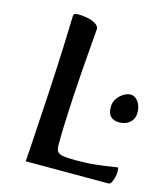

<svg xmlns="http://www.w3.org/2000/svg" viewBox="-101 -728 687 805"><g transform="rotate(15 243.0 -326.0)"><path d="M85.8 0Q87.2 -15.3 89.5 -53.4Q91.9 -91.5 95.2 -145.9Q98.6 -200.2 102.4 -263.7Q106.3 -327.1 109.6 -393.2Q113 -459.4 115.3 -522.2Q117.6 -585.1 119 -636.7Q119 -645.3 122.9 -648.6Q126.7 -652 141.1 -652Q154.7 -652 170 -649.7Q185.4 -647.5 199.1 -642.6Q212.8 -637.7 221.7 -630.1Q230.5 -622.5 230.5 -611.8Q230.5 -609.9 228.3 -584.5Q226.1 -559.1 223 -517.3Q219.8 -475.5 215.7 -423.6Q211.7 -371.7 208.5 -315.1Q205.3 -258.4 203.1 -203.5Q200.9 -148.5 200.9 -101.8Q200.9 -84 206.9 -74.3Q212.9 -64.6 232.3 -61.5Q251.6 -58.3 289.6 -58.3Q335.7 -58.3 374.5 -62.7Q413.3 -67.2 437.7 -71.1Q462.1 -75 464.4 -75Q467.6 -75 468.2 -70.4Q468.9 -65.8 468.9 -55.4Q468.9 -46.4 465.9 -33.1Q462.9 -19.9 457.8 -9.9Q452.7 0 445.3 0ZM420.9 -258.8Q399 -258.8 385.2 -271.1Q371.4 -283.5 371.4 -312.3Q371.4 -333.6 382.7 -349.7Q393.9 -365.7 409.5 -374.9Q425.1 -384.1 438.3 -384.1Q451.8 -384.1 462.5 -375.3Q473.2 -366.6 479.5 -351.4Q485.8 -336.2 485.8 -317.3Q485.8 -299 476.9 -285.6Q468 -272.2 453.4 -265.5Q438.8 -258.8 420.9 -258.8Z"/></g></svg>

Font: Briem Hand Thin
Style: Regular
Weight: 100
Designer: Gunnlaugur SE Briem, Eben Sorkin
Foundry: Sorkin Type Co.
Version: Version 1.003